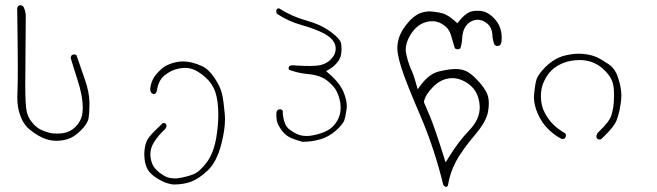

<svg xmlns="http://www.w3.org/2000/svg" viewBox="-20 -443 2540 742"><path d="M46.4 -412.1Q48.8 -252.4 48.8 -187Q48.8 -121.6 47.9 -103.5Q46.9 -85.4 46.9 -66.4Q46.9 -47.4 49.3 -32.2Q52.7 -7.8 64 17.1Q74.2 40.5 94.2 57.1Q128.4 85 158.2 94.7Q169.4 98.1 181.2 100.1Q189.5 101.1 197.3 101.1Q219.7 101.1 239.7 95.2Q265.6 87.9 292.5 61Q318.8 34.7 322.3 13.7Q325.7 -7.3 325.7 -36.1Q325.7 -43 325.7 -49.8Q324.7 -87.4 308.3 -135Q292 -182.6 275.4 -230L269 -232.9Q262.2 -232.9 257.3 -230Q254.4 -225.1 252.9 -220.2Q264.2 -181.2 277.8 -140.1Q299.8 -74.2 299.8 -25.4Q299.8 -16.1 298.8 -7.8Q295.4 23.4 271 47.9Q251.5 67.4 222.7 71.8Q210 73.2 196.5 73.2Q183.1 73.2 171.4 70.3Q148.4 64 133.8 56.2Q118.2 47.4 103 28.8Q87.4 9.8 83 -13.2Q77.6 -40 77.6 -115.5Q77.6 -190.9 79.6 -382.8Q78.6 -402.3 69.8 -418.5L61.5 -422.9Q60.5 -422.9 59.6 -422.9Q54.2 -422.9 50.8 -420.4Z M612.8 32.2Q608.4 32.2 605 36.6L603.5 38.1Q569.3 69.8 555.7 87.9Q551.8 93.3 549.8 96.7Q541 114.3 539.1 133.3Q537.6 144.5 537.6 153.8Q537.6 163.1 538.6 170.4Q540 187 546.9 204.1Q553.2 219.7 569.3 233.2Q585.4 246.6 606 256.8Q625.5 266.6 648.4 270Q650.9 270 653.3 270Q687 270 716.8 259.8Q749 248 783.2 215.3Q817.4 182.6 835 115.2Q849.6 59.6 849.6 16.6Q849.6 6.3 848.6 -2.9Q844.2 -53.7 837.9 -80.8Q831.5 -107.9 808.6 -142.6Q786.1 -176.3 759.3 -188Q720.2 -205.6 688 -205.6Q668.9 -205.6 648.4 -199.7Q619.1 -191.4 601.6 -174.3Q582.5 -156.7 573.5 -141.1Q564.5 -125.5 561.5 -106.9Q560.5 -103 560.5 -99.6Q560.5 -90.3 565.4 -83.5L572.8 -79.6Q578.1 -79.6 581.5 -82L585.9 -89.8Q590.8 -131.3 616.2 -151.9Q641.6 -172.4 671.4 -178.2Q683.1 -180.7 694.3 -180.7Q710.9 -180.7 725.6 -175.3Q748 -167 773.9 -144Q800.3 -121.1 812 -87.9Q823.7 -52.7 823.7 0Q823.7 43.5 814.9 94.2Q804.2 151.9 777.3 186.5Q750.5 222.2 725.1 231.4Q701.7 240.2 672.4 245.1Q663.6 246.6 656.2 246.6Q648.9 246.6 642.1 245.6Q628.4 243.7 616.2 237.3Q594.2 225.1 579.3 208Q564.5 190.9 561.5 162.1Q561 157.7 561 153.8Q561 128.4 576.2 105Q591.8 80.1 618.7 55.2L623.5 45.9Q623.5 40.5 621.1 35.6L613.8 32.2Q613.3 32.2 612.8 32.2Z M1047.9 2.4Q1047.9 18.6 1052.2 31.7Q1058.6 48.8 1073.2 66.4Q1086.9 83 1107.2 91.3Q1127.4 99.6 1148.9 105Q1186 105 1219 95Q1252 85 1278.3 61.5Q1294.4 47.4 1302.2 36.1Q1307.6 28.8 1309.6 24.4Q1315.4 8.3 1319.3 -20.5Q1320.3 -25.9 1320.3 -32.2Q1320.3 -55.2 1308.6 -85Q1293.5 -122.1 1253.9 -156.2L1240.2 -168L1255.9 -177.2Q1271.5 -187 1284.2 -202.6Q1295.9 -217.3 1298.3 -233.9Q1299.8 -242.7 1299.8 -252.7Q1299.8 -262.7 1298.3 -273.9Q1296.4 -291.5 1259.8 -318.8Q1220.7 -348.1 1164.6 -363.5Q1108.4 -378.9 1058.6 -410.6Q1053.7 -410.6 1050.3 -408.7Q1047.4 -401.9 1047.4 -401.9Q1047.4 -395.5 1049.8 -390.1Q1094.7 -360.4 1144 -346.7Q1198.2 -331.5 1232.4 -313.5Q1277.3 -289.1 1277.3 -254.9Q1277.3 -246.1 1274.4 -237.8Q1269.5 -224.6 1258.3 -213.4Q1236.3 -191.4 1201.2 -189Q1188.5 -188 1179 -188Q1169.4 -188 1158 -188.2Q1146.5 -188.5 1122.6 -189.9Q1116.7 -190.9 1112.8 -190.9Q1105 -190.9 1098.6 -188L1095.2 -181.2Q1095.2 -176.3 1097.2 -173.3Q1131.8 -160.2 1170.9 -156.7Q1218.3 -152.3 1245.1 -130.9Q1271.5 -109.9 1281.2 -89.6Q1291 -69.3 1294.9 -46.9Q1296.4 -37.1 1296.4 -25.9Q1296.4 10.3 1272 39.6L1266.1 45.9Q1250.5 61.5 1225.3 70.3Q1200.2 79.1 1176.3 82Q1169.4 82.5 1163.6 82.5Q1145.5 82.5 1129.4 75.7Q1113.3 68.8 1096.7 55.7Q1077.1 40 1072.8 -4.4V-6.3Q1073.2 -9.8 1073.2 -11.2Q1073.2 -14.6 1071.8 -16.6L1064 -21Q1056.6 -21 1052.2 -16.6Q1048.8 -13.7 1048.3 -8.1Q1047.9 -2.4 1047.9 2.4Z M1653.3 -106.9Q1686.5 -141.1 1729.5 -141.1Q1735.8 -141.1 1746.1 -139.2Q1756.3 -137.2 1768.3 -131.8Q1780.3 -126.5 1792 -117.7Q1829.1 -89.8 1833.5 -37.6Q1834 -33.2 1834 -28.3Q1834 18.6 1793.7 60.3Q1753.4 102.1 1717.3 160.2L1702.1 184.6Q1675.8 100.6 1663.8 66.2Q1651.9 31.7 1641.8 7.1Q1631.8 -17.6 1618.2 -48.3L1619.1 -52.7Q1624.5 -77.6 1653.3 -106.9ZM1918.9 -296.4Q1918.9 -314 1914.1 -331.1Q1907.2 -355.5 1884.8 -377Q1862.3 -398.4 1836.9 -400.9Q1830.6 -401.4 1824.2 -401.4Q1806.6 -401.4 1793.9 -396Q1775.9 -387.7 1756.3 -363.8L1747.6 -353L1737.3 -362.3Q1711.4 -384.8 1693.4 -390.4Q1675.3 -396 1650.4 -398.4Q1646 -398.9 1641.1 -398.9Q1623 -398.9 1605 -392.6Q1585.9 -385.3 1566.9 -366.7L1561 -360.4Q1531.2 -327.6 1521.5 -295.4Q1515.6 -275.4 1515.6 -256.8Q1515.6 -246.1 1517.3 -236.8Q1519 -227.5 1520 -222.9Q1521 -218.3 1522.2 -213.1Q1523.4 -208 1524.9 -202.6Q1527.8 -191.4 1531.7 -179.2Q1549.3 -124 1603.8 2.4Q1658.2 128.9 1693.4 272.5Q1699.2 278.3 1703.1 279.3L1705.6 278.8Q1708 277.8 1710.9 274.4Q1718.8 224.6 1742.2 180.7Q1766.6 136.2 1814.5 79.6Q1859.9 26.4 1866.2 -12.2Q1869.1 -29.3 1869.1 -43.5Q1869.1 -61 1864.7 -74.7Q1854 -105 1818.8 -139.6Q1799.8 -158.7 1784.7 -166.5Q1765.1 -176.3 1741.7 -176.3Q1716.3 -176.3 1676.8 -167Q1640.6 -158.2 1609.9 -119.1L1594.2 -98.1L1586.9 -123.5Q1578.6 -153.8 1567.4 -178.2Q1555.7 -205.1 1549.8 -235.4Q1547.9 -243.2 1547.9 -251Q1547.9 -277.8 1565.4 -307.1Q1593.3 -354 1639.2 -360.4Q1645 -360.8 1648.9 -360.8Q1652.8 -360.8 1656.2 -360.8Q1659.7 -360.8 1663.6 -360.1Q1667.5 -359.4 1671.4 -357.9Q1679.2 -356 1688 -350.6Q1702.6 -342.3 1712.4 -329.1Q1718.8 -319.8 1722.2 -309.1Q1728 -288.6 1737.8 -256.3Q1745.6 -252.4 1745.6 -252.4Q1753.4 -252.4 1758.8 -255.4Q1765.1 -274.4 1766.1 -294.4Q1767.6 -330.6 1787.6 -350.6Q1798.8 -361.8 1814.5 -365.2Q1819.8 -366.7 1825.7 -366.7Q1842.3 -366.7 1858.4 -355.5Q1880.9 -340.3 1882.8 -308.6Q1883.8 -287.6 1891.1 -270L1899.4 -265.1Q1907.7 -265.1 1913.1 -269L1918 -279.8Q1918.9 -288.1 1918.9 -296.4Z M2377.9 -38.1Q2381.3 -58.6 2381.3 -72.3Q2381.3 -85.9 2379.9 -94.7Q2377 -119.1 2366.2 -149.4Q2356.9 -177.2 2333 -194.3Q2306.2 -212.9 2285.2 -222.4Q2264.2 -231.9 2231.4 -234.9Q2224.1 -235.4 2217.3 -235.4Q2189.9 -235.4 2159.7 -227.5Q2121.6 -217.3 2088.4 -184.6Q2058.6 -154.8 2052.7 -133.8Q2046.4 -109.9 2043.9 -74.7Q2043.5 -70.8 2043.5 -66.9Q2043.5 -37.1 2058.6 -2.9Q2074.7 33.2 2100.3 57.6Q2126 82 2150.4 93.8Q2152.8 94.2 2154.5 94.2Q2156.2 94.2 2157.7 93.8Q2160.6 93.3 2163.1 91.8L2167 83.5Q2167 82 2167 81.1Q2167 80.1 2167 78.6Q2166.5 75.2 2165 72.8Q2136.7 56.6 2117.7 37.6Q2098.6 18.6 2085 -7.8Q2070.3 -35.6 2070.3 -71.3Q2070.3 -103.5 2082.5 -128.9Q2094.7 -155.3 2112.5 -172.1Q2130.4 -189 2155.8 -199.2Q2185.1 -210.9 2220.2 -210.9Q2247.1 -210.9 2271 -201.7Q2296.4 -191.4 2316.4 -171.4Q2333.5 -154.3 2341.8 -138.2Q2351.1 -120.6 2352.5 -94.2Q2353 -84.5 2353 -71.8Q2353 -59.1 2352.1 -47.6Q2351.1 -36.1 2350.1 -29.8Q2349.1 -23.4 2347.7 -17.1Q2345.2 -4.9 2341.8 5.4Q2338.4 15.6 2328.1 29.3Q2315.4 45.9 2289.1 71.3Q2284.7 81.5 2284.7 81.5Q2284.7 87.9 2287.1 92.3L2294.9 96.2L2302.2 95.7Q2332 67.9 2347.7 47.4Q2358.4 33.2 2362.3 23.4Q2373 -4.4 2377.9 -38.1Z"/></svg>

Font: NaikaiFont
Style: ExtraLight
Weight: 200
Version: Version 1.89